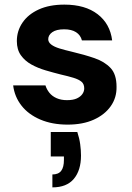

<svg xmlns="http://www.w3.org/2000/svg" viewBox="-20 -528 572 832"><path d="M273 12Q206 12 154.5 -10Q103 -32 73 -70.5Q43 -109 37 -158H177Q182 -141 194 -126Q206 -111 225.5 -102.5Q245 -94 270 -94Q297 -94 313 -101.5Q329 -109 337 -120.5Q345 -132 345 -145Q345 -164 333 -174Q321 -184 298 -191Q275 -198 244 -205Q212 -213 178 -223Q144 -233 116 -248.5Q88 -264 70.5 -288.5Q53 -313 53 -350Q53 -394 77.5 -430Q102 -466 148 -487Q194 -508 259 -508Q349 -508 403 -466.5Q457 -425 466 -353H335Q329 -376 309.5 -388.5Q290 -401 258 -401Q224 -401 206.5 -388.5Q189 -376 189 -358Q189 -345 202 -335Q215 -325 238 -318Q261 -311 291 -304Q346 -291 389.5 -276Q433 -261 459 -233.5Q485 -206 485 -152Q486 -105 460 -68Q434 -31 386.5 -9.5Q339 12 273 12ZM207 284V228Q233 228 245 212.5Q257 197 257 165V150H200V44H315Q324 71 327.5 97Q331 123 331 146Q331 210 300 247Q269 284 207 284Z"/></svg>

Font: DM Sans 24pt ExtraBold
Style: Regular
Weight: 800
Designer: Colophon Foundry, Jonny Pinhorn
Foundry: Colophon Foundry
Version: Version 4.004;gftools[0.9.30]